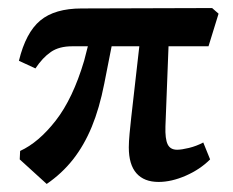

<svg xmlns="http://www.w3.org/2000/svg" viewBox="-20 -442 579 477"><path d="M239 -234Q227 -173 208 -127Q189 -81 161.5 -46Q134 -11 96 15L29 -46L30 -67Q76 -88 118.5 -142.5Q161 -197 189 -291L207 -361H264ZM502 -46Q477 -21 441.5 -5.5Q406 10 374 10Q338 10 319 -11.5Q300 -33 300 -76Q300 -90 302 -111Q304 -132 306 -150L330 -361H400L391 -128Q390 -97 396.5 -83.5Q403 -70 420 -70Q431 -70 449.5 -74.5Q468 -79 485 -88ZM159 -327Q127 -327 106.5 -313Q86 -299 68 -272L27 -291Q44 -361 80 -391Q116 -421 183 -421L507 -422L523 -408L498 -327Z"/></svg>

Font: Rasa SemiBold
Style: Regular
Weight: 600
Designer: Anna Giedrys (Yrsa+Rasa design), David Brezina (Yrsa art-direction, Rasa art-direction, design)
Foundry: Rosetta Type Foundry
Version: Version 2.004